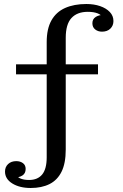

<svg xmlns="http://www.w3.org/2000/svg" viewBox="-20 -732 615 958"><path d="M213 53V-522L308 -543V14ZM60 -361V-411H469V-361ZM213 -522Q213 -588 236.5 -630Q260 -672 304.5 -692Q349 -712 411 -712L418 -673Q365 -673 336.5 -642Q308 -611 308 -543ZM489 -574Q469 -574 455 -585Q441 -596 441 -616Q441 -637 457.5 -647.5Q474 -658 500 -658L495 -640Q488 -657 468 -665Q448 -673 418 -673L411 -712Q449 -712 479.5 -701.5Q510 -691 528 -672Q546 -653 546 -627Q546 -604 530.5 -589Q515 -574 489 -574ZM61 72Q81 72 94.5 82Q108 92 108 111Q108 133 92 143.5Q76 154 50 154L57 134Q63 150 80.5 158Q98 166 125 166L133 206Q78 206 41.5 183.5Q5 161 5 124Q5 101 20.5 86.5Q36 72 61 72ZM125 166Q168 166 190.5 138.5Q213 111 213 53L308 14Q308 83 287 125Q266 167 227 186.5Q188 206 133 206Z"/></svg>

Font: Montagu Slab
Style: Bold
Weight: 700
Designer: Florian Karsten
Foundry: Florian Karsten
Version: Version 1.000